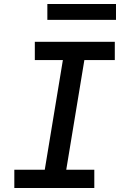

<svg xmlns="http://www.w3.org/2000/svg" viewBox="-20 -945 640 965"><path d="M454 0H52V-92H205L296 -643H155V-735H557V-643H404L313 -92H454ZM218 -845V-925H563V-845Z"/></svg>

Font: Iosevka SmBd Ex Obl
Style: Regular
Weight: 600
Width: 7
Italic angle: -9°
Monospace: yes
Designer: Belleve Invis
Foundry: Belleve Invis
Version: Version 32.5.0; ttfautohint (v1.8.4)